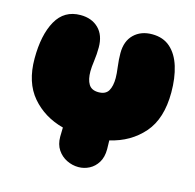

<svg xmlns="http://www.w3.org/2000/svg" viewBox="-103 -803 922 909"><g transform="rotate(15 358.5 -349.0)"><path d="M358 0Q328 0 300.5 -13.5Q273 -27 255.5 -53Q238 -79 238 -117Q238 -142 239 -162Q144 -187 84.5 -256.5Q25 -326 25 -443Q25 -559 64 -628.5Q103 -698 183 -698Q238 -698 271.5 -665Q305 -632 305 -572Q305 -539 300.5 -506Q296 -473 296 -453Q296 -413 310 -390Q324 -367 358 -367Q393 -367 406.5 -390Q420 -413 420 -453Q420 -473 415.5 -507.5Q411 -542 411 -573Q411 -632 445 -665Q479 -698 534 -698Q588 -698 623 -667Q658 -636 675 -581Q692 -526 692 -455Q692 -326 629.5 -254.5Q567 -183 467 -160Q468 -141 468 -117Q468 -78 452 -52Q436 -26 411 -13Q386 0 358 0Z"/></g></svg>

Font: Cherry Bomb One
Style: Regular
Weight: 400
Designer: satsuyako
Foundry: satsuyako
Version: Version 4.100; ttfautohint (v1.8.3)